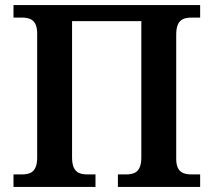

<svg xmlns="http://www.w3.org/2000/svg" viewBox="-20 -734 838 754"><path d="M33 0H355V-49H325C291 -49 263 -57 263 -116V-651H535V-116C535 -57 507 -49 473 -49H443V0H766V-49H735C701 -49 672 -56 672 -111V-598C672 -657 700 -665 735 -665H766V-714H33V-665H64C97 -665 126 -657 126 -602V-116C126 -57 98 -49 64 -49H33Z"/></svg>

Font: Noto Serif SemiBold
Style: Regular
Weight: 600
Designer: Monotype Design Team
Foundry: Monotype Imaging Inc.
Version: Version 2.013